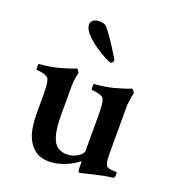

<svg xmlns="http://www.w3.org/2000/svg" viewBox="-127 -778 796 883"><g transform="rotate(20 271.5 -336.5)"><path d="M353 -280Q353 -284 352.5 -293.5Q352 -303 351.5 -314Q351 -325 349 -335Q347 -345 344 -351Q341 -357 332.5 -361Q324 -365 314 -367Q304 -369 295.5 -370Q287 -371 284 -371Q283 -372 282.5 -376.5Q282 -381 282 -386Q282 -391 282.5 -395.5Q283 -400 284 -400Q334 -403 381 -415.5Q428 -428 456 -440Q461 -439 466 -431Q471 -423 471 -420Q468 -414 465 -394.5Q462 -375 461 -361V-305V-120Q461 -109 462 -94.5Q463 -80 469 -67Q472 -62 479.5 -59.5Q487 -57 495 -56Q503 -55 510 -55Q517 -55 520 -55Q523 -52 523 -42Q523 -39 521.5 -33.5Q520 -28 516 -25Q495 -23 469.5 -18Q444 -13 421 -7.5Q398 -2 381 2.5Q364 7 361 7Q357 7 355 1Q353 -5 353 -13V-41Q353 -43 352 -45Q351 -47 350 -46Q342 -39 328 -30Q314 -21 295.5 -13Q277 -5 255 0.5Q233 6 209 6Q172 6 147.5 -10.5Q123 -27 108.5 -53Q94 -79 88.5 -112.5Q83 -146 83 -179V-280Q83 -284 82.5 -293.5Q82 -303 81.5 -314Q81 -325 79 -335Q77 -345 74 -351Q70 -357 61.5 -361Q53 -365 44 -367Q35 -369 26.5 -370Q18 -371 14 -371Q13 -372 12.5 -376.5Q12 -381 12 -386Q12 -391 12.5 -395.5Q13 -400 14 -400Q64 -403 111 -415.5Q158 -428 186 -440Q191 -439 195.5 -431.5Q200 -424 200 -422Q199 -419 197.5 -412Q196 -405 194.5 -396Q193 -387 192 -377.5Q191 -368 191 -361V-306V-211Q191 -132 210 -92.5Q229 -53 278 -53Q291 -53 304 -57Q317 -61 328 -67.5Q339 -74 346 -82Q353 -90 353 -97ZM211 -680Q222 -680 232 -676.5Q242 -673 244 -670Q257 -655 273 -632.5Q289 -610 302.5 -588.5Q316 -567 325.5 -551.5Q335 -536 335 -534Q335 -529 331 -523.5Q327 -518 322 -518Q318 -518 294 -530Q270 -542 242 -561.5Q214 -581 191.5 -604.5Q169 -628 169 -651Q169 -653 170.5 -658Q172 -663 176.5 -668Q181 -673 189.5 -676.5Q198 -680 211 -680Z"/></g></svg>

Font: Vermiglione SemiBold
Style: Regular
Weight: 600
Version: Version 1.000